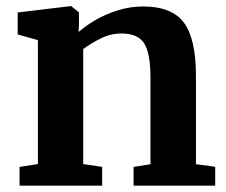

<svg xmlns="http://www.w3.org/2000/svg" viewBox="-20 -588 716 608"><path d="M100 -68.5V-461L36 -479V-548.5L202.5 -568.5H205.5L230 -549V-510.5L229 -486.5Q250.5 -506 282.8 -524.8Q315 -543.5 353.8 -555.5Q392.5 -567.5 433 -567.5Q524 -567.5 562.2 -516.5Q600.5 -465.5 600.5 -347V-68L661.5 -60V0H403V-59.5L456.5 -68V-344Q456.5 -418.5 436.8 -450.2Q417 -482 364.5 -482Q329.5 -482 296.8 -465.2Q264 -448.5 243.5 -432.5V-68.5L303.5 -59.5V0H42V-59.5Z"/></svg>

Font: Merriweather
Style: Bold
Weight: 700
Designer: Eben Sorkin
Foundry: Eben Sorkin
Version: Version 2.100; ttfautohint (v1.7.19-72a1) -l 8 -r 50 -G 200 